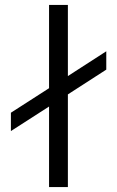

<svg xmlns="http://www.w3.org/2000/svg" viewBox="-20 -755 473 775"><path d="M254 -448 409 -548V-474L254 -374V0H178V-325L24 -226V-300L178 -399V-735H254Z"/></svg>

Font: Metropolitano
Style: Regular
Weight: 400
Designer: Fonts by Alex Slobzheninov & Chris M. Simpson / Changes by Cristiano Sobral
Foundry: Fonts by Alex Slobzheninov & Chris M. Simpson / Changes by Cristiano Sobral
Version: Version 1.00;August 30, 2020;FontCreator 13.0.0.2681 64-bit